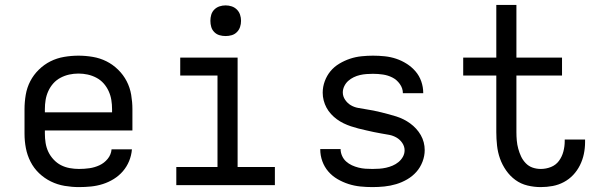

<svg xmlns="http://www.w3.org/2000/svg" viewBox="-20 -755 2440 783"><path d="M302 8Q273 8 243.5 3Q214 -2 187.5 -15Q161 -28 139.5 -48.5Q118 -69 104.5 -95.5Q91 -122 85.5 -151Q80 -180 80 -210V-310Q80 -339 85 -368.5Q90 -398 103.5 -424Q117 -450 138.5 -471Q160 -492 186 -505Q212 -518 241.5 -523Q271 -528 300 -528Q329 -528 358.5 -523Q388 -518 414 -505Q440 -492 461.5 -471Q483 -450 496.5 -424Q510 -398 515 -368.5Q520 -339 520 -310V-223H163V-210Q163 -191 166 -172Q169 -153 177 -136Q185 -119 198.5 -104.5Q212 -90 228.5 -81.5Q245 -73 264 -69.5Q283 -66 302 -66Q324 -66 345 -69Q366 -72 385.5 -81Q405 -90 419 -107Q433 -124 435 -146H518Q516 -121 506.5 -98Q497 -75 481 -56.5Q465 -38 444 -25Q423 -12 399.5 -4.5Q376 3 351.5 5.5Q327 8 302 8ZM163 -297H437V-310Q437 -329 434 -347.5Q431 -366 423 -383.5Q415 -401 402.5 -415Q390 -429 373 -438Q356 -447 337.5 -451Q319 -455 300 -455Q281 -455 262.5 -451Q244 -447 227 -438Q210 -429 197.5 -415Q185 -401 177 -383.5Q169 -366 166 -347.5Q163 -329 163 -310Z M699 0V-74H867V-447H715V-520H949V-74H1101V0ZM900 -608Q887 -608 875 -611.5Q863 -615 854 -624Q845 -633 841.5 -645Q838 -657 838 -670Q838 -683 841.5 -695Q845 -707 854 -716Q863 -725 875 -729Q887 -733 900 -733Q913 -733 925 -729Q937 -725 946 -716Q955 -707 959 -695Q963 -683 963 -670Q963 -657 959 -645Q955 -633 946 -624Q937 -615 925 -611.5Q913 -608 900 -608Z M1499 8Q1474 8 1449.5 5.5Q1425 3 1401.5 -4.5Q1378 -12 1356.5 -24.5Q1335 -37 1319 -55.5Q1303 -74 1294.5 -97.5Q1286 -121 1286 -146Q1286 -146 1286 -146.5Q1286 -147 1286 -147H1369Q1369 -147 1369 -147Q1369 -147 1369 -147Q1369 -133 1375 -119.5Q1381 -106 1391.5 -96.5Q1402 -87 1415 -81Q1428 -75 1442 -71.5Q1456 -68 1470 -67Q1484 -66 1499 -66Q1513 -66 1527 -67Q1541 -68 1554.5 -71Q1568 -74 1581 -79.5Q1594 -85 1605 -94Q1616 -103 1623 -115.5Q1630 -128 1630 -142Q1630 -158 1620.5 -172Q1611 -186 1597 -194Q1583 -202 1567.5 -205Q1552 -208 1536 -210.5Q1520 -213 1504.5 -216.5Q1489 -220 1473 -223.5Q1457 -227 1441.5 -231Q1426 -235 1411 -240Q1396 -245 1381.5 -252Q1367 -259 1354 -268.5Q1341 -278 1330 -290Q1319 -302 1311.5 -316Q1304 -330 1300 -345.5Q1296 -361 1296 -377Q1296 -401 1304.5 -424Q1313 -447 1328 -465Q1343 -483 1364 -495.5Q1385 -508 1407.5 -515.5Q1430 -523 1454 -525.5Q1478 -528 1501 -528Q1525 -528 1549 -525.5Q1573 -523 1595.5 -515.5Q1618 -508 1638.5 -495Q1659 -482 1674.5 -464Q1690 -446 1698 -423Q1706 -400 1706 -376Q1706 -376 1706 -375.5Q1706 -375 1706 -375H1623Q1623 -375 1623 -375Q1623 -375 1623 -375Q1623 -395 1610.5 -412.5Q1598 -430 1580 -439Q1562 -448 1542 -451Q1522 -454 1501 -454Q1488 -454 1474.5 -453Q1461 -452 1448 -449Q1435 -446 1422.5 -440Q1410 -434 1400 -425Q1390 -416 1384 -403.5Q1378 -391 1378 -378Q1378 -362 1387.5 -348Q1397 -334 1410.5 -326Q1424 -318 1440 -315Q1456 -312 1472 -309.5Q1488 -307 1503.5 -304Q1519 -301 1534.5 -297Q1550 -293 1565.5 -289Q1581 -285 1596.5 -280Q1612 -275 1626 -268Q1640 -261 1653 -251.5Q1666 -242 1677 -230Q1688 -218 1696 -204Q1704 -190 1708 -174.5Q1712 -159 1712 -143Q1712 -119 1703 -95.5Q1694 -72 1678 -54Q1662 -36 1640.5 -23.5Q1619 -11 1595.5 -4Q1572 3 1547.5 5.5Q1523 8 1499 8Z M2185 8Q2158 8 2131 1.5Q2104 -5 2082 -21Q2060 -37 2044 -60Q2028 -83 2019 -108.5Q2010 -134 2007 -161.5Q2004 -189 2004 -216V-447H1869V-520H2004V-735H2086V-520H2272V-447H2086V-216Q2086 -199 2087.5 -182Q2089 -165 2093.5 -148.5Q2098 -132 2105 -117Q2112 -102 2124 -89.5Q2136 -77 2152 -71.5Q2168 -66 2185 -66Q2207 -66 2227 -74Q2247 -82 2259.5 -99Q2272 -116 2277.5 -137Q2283 -158 2283 -179Q2283 -181 2283 -182.5Q2283 -184 2283 -186H2366Q2366 -183 2366 -180.5Q2366 -178 2366 -175Q2366 -151 2361 -127Q2356 -103 2345 -81Q2334 -59 2317.5 -41.5Q2301 -24 2279.5 -12.5Q2258 -1 2234 3.5Q2210 8 2185 8Z"/></svg>

Font: Bmono
Style: Regular
Weight: 400
Monospace: yes
Designer: Belleve Invis
Foundry: Belleve Invis
Version: Version 11.2.2; ttfautohint (v1.8.2)